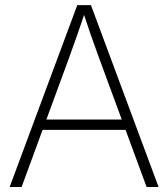

<svg xmlns="http://www.w3.org/2000/svg" viewBox="-20 -748 673 768"><path d="M18.6 0 289.1 -727.5H343.8L614.3 0H566.4L374.5 -521Q359.9 -561 344 -606.2Q328.1 -651.4 309.6 -708H322.8Q304.2 -651.4 288.1 -606Q272 -560.5 257.8 -521L66.4 0ZM135.7 -228.5V-270H497.1V-228.5Z"/></svg>

Font: Inter 24pt ExtraLight
Style: Regular
Weight: 250
Designer: Rasmus Andersson
Foundry: rsms
Version: Version 4.001;git-66647c0bb